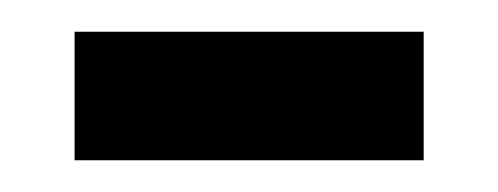

<svg xmlns="http://www.w3.org/2000/svg" viewBox="-20 -330 314 121"><path d="M27 -229V-310H247V-229Z"/></svg>

Font: Noto Sans ExtraCondensed
Style: Regular
Weight: 400
Width: 2
Designer: Monotype Design Team
Foundry: Monotype Imaging Inc.
Version: Version 2.013; ttfautohint (v1.8.4.7-5d5b)